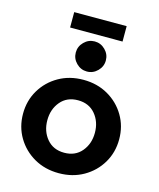

<svg xmlns="http://www.w3.org/2000/svg" viewBox="-128 -960 876 1061"><g transform="rotate(15 310.0 -429.0)"><path d="M310 12Q231 12 169 -23.5Q107 -59 71 -119.5Q35 -180 35 -255Q35 -330 71 -390.5Q107 -451 169 -486.5Q231 -522 310 -522Q389 -522 451 -486.5Q513 -451 549 -390.5Q585 -330 585 -255Q585 -180 549 -119.5Q513 -59 451 -23.5Q389 12 310 12ZM310 -105Q373 -105 409.5 -148.5Q446 -192 446 -255Q446 -318 409.5 -361.5Q373 -405 310 -405Q247 -405 210.5 -361.5Q174 -318 174 -255Q174 -192 210.5 -148.5Q247 -105 310 -105ZM315 -571Q280 -571 254.5 -596.5Q229 -622 229 -657Q229 -692 254.5 -717.5Q280 -743 315 -743Q350 -743 375.5 -717.5Q401 -692 401 -657Q401 -622 375.5 -596.5Q350 -571 315 -571ZM163 -782V-870H463V-782Z"/></g></svg>

Font: MuseoModerno SemiBold
Style: Regular
Weight: 600
Designer: Pablo Cosgaya, Héctor Gatti, Marcela Romero, and the Authors of The MuseoModerno Project.
Foundry: Omnibus-Type Team
Version: Version 1.001